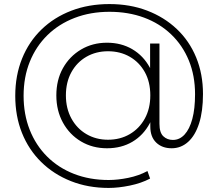

<svg xmlns="http://www.w3.org/2000/svg" viewBox="-20 -725 1073 944"><path d="M514 199Q413 199 328.5 165.5Q244 132 182.5 71.5Q121 11 88 -71.5Q55 -154 55 -254Q55 -354 88.5 -437Q122 -520 184 -580Q246 -640 331 -672.5Q416 -705 518 -705Q619 -705 703 -673Q787 -641 849 -582.5Q911 -524 944.5 -442.5Q978 -361 978 -263Q978 -178 959 -118.5Q940 -59 905 -27.5Q870 4 824 4Q777 4 748 -24Q719 -52 719 -103V-191L728 -258L718 -345V-511H764V-116Q764 -73 783 -55Q802 -37 830 -37Q863 -37 887.5 -63.5Q912 -90 925.5 -140Q939 -190 939 -262Q939 -353 908.5 -427.5Q878 -502 821.5 -556Q765 -610 688 -638.5Q611 -667 518 -667Q425 -667 347 -637Q269 -607 213 -552Q157 -497 126.5 -421.5Q96 -346 96 -254Q96 -163 126 -87Q156 -11 211.5 44.5Q267 100 344 130Q421 160 514 160Q559 160 610.5 149.5Q662 139 705 116L718 153Q674 176 618 187.5Q562 199 514 199ZM506 4Q435 4 378.5 -29.5Q322 -63 289.5 -122Q257 -181 257 -256Q257 -332 289.5 -390Q322 -448 378.5 -481.5Q435 -515 506 -515Q576 -515 630.5 -483Q685 -451 716.5 -393Q748 -335 748 -256Q748 -178 716.5 -119Q685 -60 631 -28Q577 4 506 4ZM511 -38Q571 -38 618 -65.5Q665 -93 692 -142Q719 -191 719 -256Q719 -322 692 -370.5Q665 -419 618 -446Q571 -473 511 -473Q452 -473 405 -446Q358 -419 331 -370Q304 -321 304 -256Q304 -192 331 -142.5Q358 -93 405 -65.5Q452 -38 511 -38Z"/></svg>

Font: Modern
Style: Regular
Weight: 300
Designer: Julieta Ulanovsky
Foundry: Julieta Ulanovsky
Version: Version 8.000